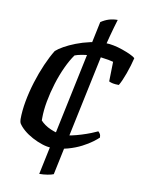

<svg xmlns="http://www.w3.org/2000/svg" viewBox="-83 -670 648 854"><g transform="rotate(10 240.5 -243.5)"><path d="M186 0Q168 0 145 -7.5Q122 -15 99.5 -27Q77 -39 59.5 -54Q42 -69 33 -84Q32 -88 31 -91.5Q30 -95 30 -101Q30 -139 38 -183Q46 -227 60 -272Q74 -317 91.5 -357Q109 -397 127 -426Q139 -437 161 -449.5Q183 -462 212.5 -473.5Q242 -485 276 -492.5Q310 -500 346 -500Q361 -500 381 -496Q401 -492 421 -485Q441 -478 457.5 -470.5Q474 -463 481 -456Q473 -422 459.5 -384.5Q446 -347 434 -327Q418 -327 407.5 -329Q397 -331 389 -335L391 -424Q385 -426 368.5 -429Q352 -432 334.5 -434Q317 -436 309 -436Q297 -436 280.5 -434.5Q264 -433 247 -430Q230 -427 217 -422Q199 -397 182 -360.5Q165 -324 152 -282Q139 -240 131.5 -199Q124 -158 124 -124Q124 -120 124 -117.5Q124 -115 124 -112Q132 -103 144 -94.5Q156 -86 171 -79.5Q186 -73 201.5 -69Q217 -65 231 -65Q245 -65 266 -69.5Q287 -74 309.5 -81Q332 -88 351 -95.5Q370 -103 380 -108Q383 -106 387.5 -99.5Q392 -93 392 -82Q384 -74 366 -60.5Q348 -47 321 -33Q294 -19 260 -9.5Q226 0 186 0ZM154 124 304 -588Q322 -600 340 -605.5Q358 -611 379 -611Q368 -575 357 -534Q346 -493 340 -464L218 114Q209 118 191 121Q173 124 154 124Z"/></g></svg>

Font: Texturina Medium 12pt Medium
Style: Italic
Weight: 500
Italic angle: -11°
Version: Version 1.002